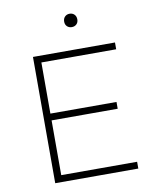

<svg xmlns="http://www.w3.org/2000/svg" viewBox="-85 -827 710 891"><g transform="rotate(-10 269.5 -381.5)"><path d="M102.5 0V-595H489V-563H136.5V-32H494V0ZM124 -290V-322H448V-290ZM304.5 -700Q291 -700 282.2 -708.5Q273.5 -717 273.5 -731Q273.5 -745.5 282.2 -754.2Q291 -763 304.5 -763Q318 -763 326.8 -754.2Q335.5 -745.5 335.5 -731Q335.5 -717 326.8 -708.5Q318 -700 304.5 -700Z"/></g></svg>

Font: Encode Sans SC SemiExpanded Thin
Style: Regular
Weight: 250
Width: 6
Designer: Multiple Designers
Foundry: Impallari Type
Version: Version 3.002